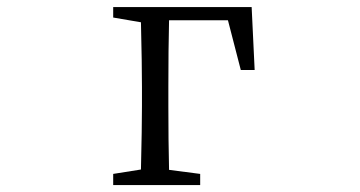

<svg xmlns="http://www.w3.org/2000/svg" viewBox="-20 -534 1040 554"><path d="M306.6 0V-32.2L386.7 -44.9Q389.6 -168 389.6 -227.5V-283.2Q389.6 -347.7 386.7 -469.7L306.6 -483.4V-513.7H706.1L714.8 -332H674.8L637.7 -475.6H467.8Q465.8 -391.6 465.8 -283.2V-227.5Q465.8 -127.9 467.8 -43.9L557.6 -32.2V0Z"/></svg>

Font: GenEi Koburi Mincho v6
Style: Regular
Weight: 400
Designer: o_tamon (Modified)
Foundry: o_tamon / Adobe Systems Incorporated
Version: Version 6.1